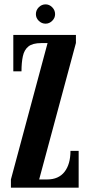

<svg xmlns="http://www.w3.org/2000/svg" viewBox="-20 -860 410 880"><path d="M30 0V-37.5L198 -662.5H169Q129.5 -662.5 110.2 -647Q91 -631.5 84.8 -602.5Q78.5 -573.5 78.5 -533H41V-700H328V-663L159.5 -37.5H196Q248.5 -37.5 275.8 -72.5Q303 -107.5 303 -168.5H340.5V0ZM189 -751.5Q171 -751.5 157.8 -764.5Q144.5 -777.5 144.5 -795Q144.5 -813.5 157.8 -826.8Q171 -840 189 -840Q206 -840 219.2 -826.8Q232.5 -813.5 232.5 -795Q232.5 -777.5 219.2 -764.5Q206 -751.5 189 -751.5Z"/></svg>

Font: Imbue 10pt
Style: Bold
Weight: 700
Designer: Tyler Finck
Foundry: Etcetera Type Company
Version: Version 1.102; ttfautohint (v1.8.3)